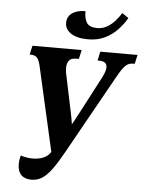

<svg xmlns="http://www.w3.org/2000/svg" viewBox="-61 -982 787 1041"><g transform="rotate(5 332.0 -461.5)"><path d="M150 10Q113 10 93.5 -10Q74 -30 74 -67Q74 -91 81 -116Q112 -105 146 -105Q179 -105 204 -115.5Q229 -126 243 -148L244 -150L141 -604Q134 -638 122.5 -651.5Q111 -665 87 -665H81L92 -714H360L349 -665H336Q306 -665 295 -649.5Q284 -634 284 -612Q284 -594 287 -580L330 -375Q338 -338 342 -308Q350 -322 357 -335Q364 -348 373 -365L480 -569Q490 -588 496 -603.5Q502 -619 502 -632Q502 -649 491 -657Q480 -665 462 -665H451L461 -714H664L653 -665H645Q620 -665 603 -649Q586 -633 560 -586L321 -158Q286 -95 259 -58.5Q232 -22 206.5 -6Q181 10 150 10ZM389 -775Q328 -775 295.5 -797Q263 -819 263 -854Q263 -888 290 -907Q317 -926 362 -926Q362 -882 377.5 -861Q393 -840 433 -840Q462 -840 487 -854.5Q512 -869 531 -891Q550 -913 562 -933L597 -909Q577 -874 548 -843.5Q519 -813 479.5 -794Q440 -775 389 -775Z"/></g></svg>

Font: Noto Serif ExtraCondensed
Style: Bold Italic
Weight: 700
Width: 2
Italic angle: -12°
Designer: Monotype Design Team
Foundry: Monotype Imaging Inc.
Version: Version 2.013; ttfautohint (v1.8.4.7-5d5b)